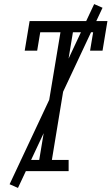

<svg xmlns="http://www.w3.org/2000/svg" viewBox="-20 -838 546 940"><path d="M82 0V-55H172L276 -680H177L162 -590H101L125 -735H506L482 -590H421L436 -680H337L234 -55H316V0ZM68 82 27 64 441 -818 482 -800Z"/></svg>

Font: Iosevka Slab Light
Style: Italic
Weight: 300
Italic angle: -9°
Monospace: yes
Designer: Belleve Invis
Foundry: Belleve Invis
Version: Version 11.1.1; ttfautohint (v1.8.3)